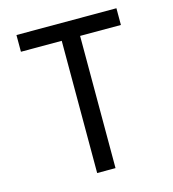

<svg xmlns="http://www.w3.org/2000/svg" viewBox="-109 -820 817 909"><g transform="rotate(-15 300.0 -365.0)"><path d="M255 0V-648H55V-730H545V-648H345V0Z"/></g></svg>

Font: Liga JetBrainsMono Nerd Font
Style: Regular
Weight: 400
Designer: Philipp Nurullin, Konstantin Bulenkov
Foundry: JetBrains
Version: Version 2.225; ttfautohint (v1.8.3)